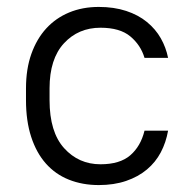

<svg xmlns="http://www.w3.org/2000/svg" viewBox="-20 -527 545 554"><path d="M265 7Q218 7 179 -8.5Q140 -24 112.5 -55Q85 -86 70 -132Q55 -178 55 -238V-272Q55 -328 70.5 -371.5Q86 -415 113.5 -445Q141 -475 179.5 -491Q218 -507 265 -507Q309 -507 344 -495.5Q379 -484 404 -463.5Q429 -443 444 -416.5Q459 -390 465 -360H397Q386 -397 356 -422Q326 -447 270 -447Q206 -447 164.5 -402Q123 -357 123 -272V-238Q123 -146 165 -99.5Q207 -53 270 -53Q326 -53 356 -79Q386 -105 397 -150H465Q459 -116 444 -87.5Q429 -59 404 -38Q379 -17 344 -5Q309 7 265 7Z"/></svg>

Font: PT Root UI
Style: Regular
Weight: 400
Designer: Vitaly Kuzmin
Foundry: ParaType Ltd.
Version: Version 2.001G